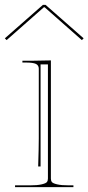

<svg xmlns="http://www.w3.org/2000/svg" viewBox="-37 -770 364 790"><path d="M-9.8 -605 -17.1 -612.3 139.6 -750H150.4L307.1 -612.3L299.8 -605L146.5 -740.2H143.6ZM24.9 0V-7.3H85Q117.2 -7.3 134.5 -11.5Q151.9 -15.6 156 -21Q160.2 -26.4 160.2 -35.2V-504.9H129.9V-85H120.1Q122.6 -165 122.6 -200.2V-487.3Q122.6 -501.5 110.6 -507.1Q98.6 -512.7 69.8 -512.7H55.2V-520H89.8Q147.5 -520.5 172.4 -521.5V-35.2Q172.4 -26.4 176.5 -21Q180.7 -15.6 198 -11.5Q215.3 -7.3 247.6 -7.3H265.1V0Z"/></svg>

Font: ZnikomitNo25
Style: Regular
Weight: 100
Designer: gluk
Foundry: gluk
Version: Version 0.56